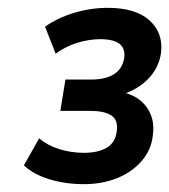

<svg xmlns="http://www.w3.org/2000/svg" viewBox="-20 -729 432 490"><path d="M194 -259Q147 -259 106 -271.5Q65 -284 41 -307L80 -376Q101 -358 131 -348.5Q161 -339 195 -339Q229 -339 251.5 -351.5Q274 -364 278 -394Q282 -423 264 -434.5Q246 -446 211 -446H134L147 -526H214Q248 -526 270 -539Q292 -552 297 -581Q300 -606 284.5 -617.5Q269 -629 236 -629Q208 -629 178 -620Q148 -611 122 -592L95 -661Q128 -684 170 -696.5Q212 -709 255 -709Q326 -709 361.5 -677Q397 -645 391 -594Q385 -555 358.5 -528Q332 -501 295 -489V-493Q321 -487 339 -472Q357 -457 365.5 -434.5Q374 -412 370 -383Q366 -346 341 -317.5Q316 -289 278 -274Q240 -259 194 -259Z"/></svg>

Font: Nunito Sans 10pt SemiCondensed
Style: Bold Italic
Weight: 700
Width: 4
Italic angle: -9°
Designer: Vernon Adams
Foundry: Vernon Adams
Version: Version 3.101;gftools[0.9.27]